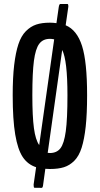

<svg xmlns="http://www.w3.org/2000/svg" viewBox="-20 -824 491 945"><path d="M148.4 100.1Q147 100.1 146 93.3Q145 86.4 145.5 84L157.7 -1Q116.7 -14.2 92 -51Q67.4 -87.9 54.9 -161.9Q42.5 -235.8 42.5 -355.5Q42.5 -442.4 49.8 -504.2Q57.1 -565.9 70.6 -606.4Q84 -647 107.2 -670.4Q130.4 -693.8 158.2 -703.1Q186 -712.4 225.6 -712.4Q241.7 -712.4 257.8 -710L269 -788.1Q271.5 -804.2 276.4 -804.2H313Q314.9 -804.2 315.9 -798.8Q316.9 -793.5 315.9 -788.1L303.2 -699.7Q358.9 -676.3 383.8 -597.9Q408.7 -519.5 408.7 -355.5Q408.7 -264.6 401.9 -201.4Q395 -138.2 381.8 -96.9Q368.7 -55.7 345.7 -32.7Q322.8 -9.8 294.7 -1Q266.6 7.8 225.6 7.8Q217.8 7.8 203.1 6.8L192.4 84.5Q190.9 100.6 185.1 100.6ZM172.9 -109.9 246.6 -630.4Q235.8 -632.8 225.6 -632.8Q191.4 -632.8 173.1 -608.4Q154.8 -584 147 -525.1Q139.2 -466.3 139.2 -355.5Q139.2 -250.5 147 -193.1Q154.8 -135.7 172.9 -109.9ZM225.1 -70.8Q259.3 -70.8 277.3 -94Q295.4 -117.2 303.7 -177.7Q312 -238.3 312 -355.5Q312 -526.9 286.1 -578.1L214.8 -71.8Q221.7 -70.8 225.1 -70.8Z"/></svg>

Font: BenchNine
Style: Bold
Weight: 700
Version: Version 1 ; ttfautohint (v0.92.18-e454-dirty) -l 8 -r 50 -G 